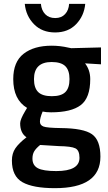

<svg xmlns="http://www.w3.org/2000/svg" viewBox="-20 -748 565 1000"><path d="M503 68Q503 232 266 232Q152 232 97 201Q42 170 42 88Q42 51 60 24.5Q78 -2 118 -33Q85 -55 85 -106Q85 -126 112 -171L121 -186Q49 -229 49 -336Q49 -426 103 -468Q157 -510 249 -510Q293 -510 336 -500L351 -497L506 -501V-413L423 -418Q450 -383 450 -336Q450 -238 400.5 -200.5Q351 -163 246 -163Q220 -163 202 -167Q188 -133 188 -114.5Q188 -96 206.5 -89Q225 -82 296 -81Q415 -80 459 -49Q503 -18 503 68ZM149 78Q149 113 177 128Q205 143 273 143Q394 143 394 74Q394 35 372.5 24.5Q351 14 287 13L189 7Q167 25 158 40.5Q149 56 149 78ZM157 -336Q157 -290 179 -268.5Q201 -247 250 -247Q299 -247 320.5 -268.5Q342 -290 342 -336Q342 -382 320 -403.5Q298 -425 249 -425Q157 -425 157 -336ZM193 -728Q196 -694 215.5 -674Q235 -654 267.5 -654Q300 -654 319 -674.5Q338 -695 340 -728H424Q418 -665 376.5 -622Q335 -579 267 -579Q199 -579 157 -622Q115 -665 109 -728Z"/></svg>

Font: Titillium Web[RUS by Daymarius]
Style: Regular
Weight: 600
Designer: Cyrillization by Daymarius
Foundry: Cyrillization by Daymarius
Version: Version 1.002 September 11, 2018